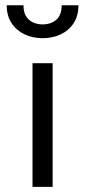

<svg xmlns="http://www.w3.org/2000/svg" viewBox="-20 -724 338 744"><path d="M184 0H106V-479H184ZM145 -576Q106.5 -576 75 -591Q43.5 -606 24.8 -634.5Q6 -663 6 -703.5H71Q71 -666 92 -647.8Q113 -629.5 145 -629.5Q178 -629.5 198.5 -647.8Q219 -666 219 -703.5H284Q284 -662.5 265.2 -634Q246.5 -605.5 215 -590.8Q183.5 -576 145 -576Z"/></svg>

Font: Betina Sans
Style: Regular
Weight: 400
Designer: Jonathan Pinhorn (font) & Cristiano Sobral (main changes)
Version: Version 2.001;April 28, 2021;FontCreator 13.0.0.2655 32-bit;